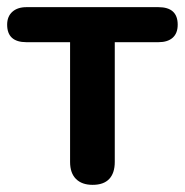

<svg xmlns="http://www.w3.org/2000/svg" viewBox="-22 -509 517 537"><path d="M237 8Q207 8 190.5 -8.5Q174 -25 174 -56V-391H52Q-2 -391 -2 -440Q-2 -463 12.5 -476Q27 -489 52 -489H421Q475 -489 475 -440Q475 -416 461 -403.5Q447 -391 421 -391H299V-56Q299 -25 283.5 -8.5Q268 8 237 8Z"/></svg>

Font: Nunito ExtraLight
Style: Regular
Weight: 200
Designer: Vernon Adams
Foundry: Vernon Adams
Version: Version 3.602